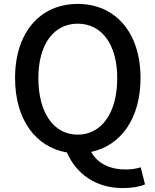

<svg xmlns="http://www.w3.org/2000/svg" viewBox="-20 -770 794 981"><path d="M176 -371C176 -544 255 -649 377 -649C499 -649 579 -544 579 -371C579 -193 499 -82 377 -82C255 -82 176 -193 176 -371ZM699 85C679 91 653 96 621 96C547 96 479 68 446 6C597 -26 698 -164 698 -371C698 -608 566 -750 377 -750C188 -750 57 -608 57 -371C57 -158 163 -18 322 9C367 114 465 191 608 191C656 191 697 183 721 172Z"/></svg>

Font: Noto Sans Japanese Medium
Style: Regular
Weight: 500
Designer: Ryoko NISHIZUKA (kana & ideographs); Paul D. Hunt (Latin, Greek & Cyrillic); Wenlong ZHANG (bopomofo); Sandoll Communica
Foundry: Adobe Systems Incorporated
Version: Version 1.000;PS 1;hotconv 1.0.78;makeotf.lib2.5.61930